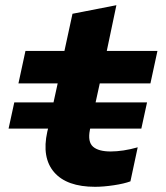

<svg xmlns="http://www.w3.org/2000/svg" viewBox="-20 -712 640 739"><path d="M35 -318H186L202 -391H51L78 -516H228L259 -659L428 -692L391 -516H586L559 -391H364L348 -318H546L524 -217H327L326 -212Q317 -166 338 -147.5Q359 -129 406 -129Q429 -129 455.5 -133Q482 -137 510 -145L482 -14Q458 -5 418 1Q378 7 346 7Q237 7 188.5 -49Q140 -105 162 -205L165 -217H13Z"/></svg>

Font: Red Hat Mono
Style: Bold Italic
Weight: 700
Italic angle: -12°
Monospace: yes
Designer: Pentagram, MCKL
Foundry: Pentagram, MCKL
Version: Version 1.023; ttfautohint (v1.8.3)